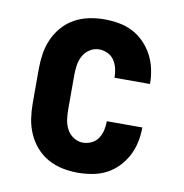

<svg xmlns="http://www.w3.org/2000/svg" viewBox="-66 -591 632 661"><g transform="rotate(10 250.0 -260.0)"><path d="M247 8Q220 8 193.5 2.5Q167 -3 143.5 -16Q120 -29 102 -49.5Q84 -70 73 -95Q62 -120 58 -146.5Q54 -173 54 -200V-320Q54 -347 58 -373.5Q62 -400 73 -425Q84 -450 102 -470.5Q120 -491 143.5 -504Q167 -517 193.5 -522.5Q220 -528 247 -528Q273 -528 298.5 -523.5Q324 -519 346.5 -507.5Q369 -496 387 -477.5Q405 -459 417 -436.5Q429 -414 434.5 -388.5Q440 -363 440 -338V-336H316V-337Q316 -352 312.5 -367.5Q309 -383 300.5 -396Q292 -409 277.5 -416Q263 -423 247 -423Q230 -423 214.5 -413Q199 -403 191 -387.5Q183 -372 180.5 -355Q178 -338 178 -320V-200Q178 -182 180.5 -165Q183 -148 191 -132.5Q199 -117 214.5 -107Q230 -97 247 -97Q263 -97 277.5 -104Q292 -111 300.5 -124Q309 -137 312.5 -152.5Q316 -168 316 -183V-184H440V-182Q440 -157 434.5 -131.5Q429 -106 417 -83.5Q405 -61 387 -42.5Q369 -24 346.5 -12.5Q324 -1 298.5 3.5Q273 8 247 8Z"/></g></svg>

Font: Iosevka Curly Slab Extrabold
Style: Regular
Weight: 800
Monospace: yes
Designer: Belleve Invis
Foundry: Belleve Invis
Version: Version 22.1.2; ttfautohint (v1.8.4)